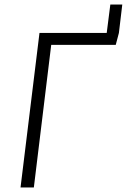

<svg xmlns="http://www.w3.org/2000/svg" viewBox="-20 -831 562 851"><path d="M71 0 155 -685H453L469 -811H522L507 -685L493 -632H207L130 0Z"/></svg>

Font: Glekhifnjqigglhiwekvrgaqftz
Style: Regular
Weight: 300
Italic angle: -8°
Designer: Carrois Corporate & Edenspiekermann
Foundry: Carrois Corporate GbR & Edenspiekermann AG
Version: Version 2.001